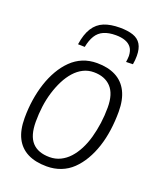

<svg xmlns="http://www.w3.org/2000/svg" viewBox="-139 -831 778 930"><g transform="rotate(20 249.5 -366.5)"><path d="M213 10Q154 10 114 -10.5Q74 -31 53.5 -71.5Q33 -112 33 -174Q33 -223 40 -268.5Q47 -314 60.5 -355Q74 -396 94 -430.5Q114 -465 140.5 -491Q167 -517 200 -530.5Q233 -544 273 -544Q329 -544 369 -523.5Q409 -503 430 -461.5Q451 -420 451 -358Q451 -309 444.5 -262.5Q438 -216 424.5 -175Q411 -134 391 -100Q371 -66 345 -41Q319 -16 285.5 -3Q252 10 213 10ZM211 -37Q241 -37 266.5 -49.5Q292 -62 312 -84Q332 -106 347.5 -136Q363 -166 373 -202Q383 -238 388.5 -277.5Q394 -317 394 -359Q394 -429 362 -463Q330 -497 273 -497Q244 -497 219 -484.5Q194 -472 173.5 -449Q153 -426 137.5 -395.5Q122 -365 111 -329Q100 -293 95 -254.5Q90 -216 90 -176Q90 -104 120.5 -70.5Q151 -37 211 -37ZM318 -743Q359 -743 386.5 -733.5Q414 -724 427.5 -701.5Q441 -679 441 -642Q441 -631 440 -619.5Q439 -608 437 -598L402 -597Q403 -605 404 -612.5Q405 -620 405 -629Q404 -656 392.5 -671.5Q381 -687 360.5 -694.5Q340 -702 312 -702Q275 -702 250 -691Q225 -680 210.5 -656.5Q196 -633 189 -597L154 -598Q162 -652 182.5 -684Q203 -716 236.5 -729.5Q270 -743 318 -743Z"/></g></svg>

Font: Georama Light
Style: Italic
Weight: 300
Italic angle: -9°
Designer: Jean-Baptiste Levee
Foundry: Production Type
Version: Version 1.001